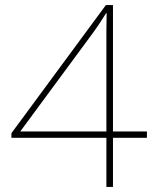

<svg xmlns="http://www.w3.org/2000/svg" viewBox="-20 -738 610 758"><path d="M560 -194H426V0H400V-194H25V-212L398 -718H426V-219H560ZM400 -524Q400 -556 400 -578.5Q400 -601 400 -618Q400 -635 400.5 -651Q401 -667 401 -686H399Q382 -659 370 -641Q358 -623 335 -592L60 -219H400Z"/></svg>

Font: Noto Sans Khmer Thin
Style: Regular
Weight: 250
Version: Version 2.003